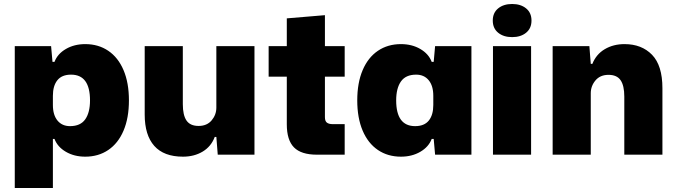

<svg xmlns="http://www.w3.org/2000/svg" viewBox="-20 -775 3384 962"><path d="M54 -544H236L243 -465H253Q268 -505 310 -529.5Q352 -554 407 -554Q473 -554 522.5 -520.5Q572 -487 599 -423.5Q626 -360 626 -272Q626 -184 599 -120.5Q572 -57 522.5 -23.5Q473 10 407 10Q352 10 310 -14.5Q268 -39 253 -79H245V167H54ZM431 -272Q431 -401 336 -401Q290 -401 267.5 -373Q245 -345 245 -295V-249Q245 -199 268 -171Q291 -143 331 -143Q383 -143 407 -177Q431 -211 431 -272Z M705 -201V-544H896V-253Q896 -198 914.5 -171Q933 -144 975 -144Q1017 -144 1040.5 -172Q1064 -200 1064 -236V-544H1255V0H1071L1064 -89H1056Q1038 -41 995.5 -15.5Q953 10 897 10Q801 10 753 -44Q705 -98 705 -201Z M1417 -152V-391H1326V-544H1417V-683L1608 -699V-544H1707V-391H1608V-188Q1608 -168 1618 -160.5Q1628 -153 1647 -153H1707V0H1568Q1489 0 1453 -36.5Q1417 -73 1417 -152Z M1770 -272Q1770 -360 1797 -423.5Q1824 -487 1873.5 -520.5Q1923 -554 1989 -554Q2044 -554 2086 -529.5Q2128 -505 2143 -465H2153L2160 -544H2342V0H2160L2153 -79H2143Q2128 -39 2086 -14.5Q2044 10 1989 10Q1923 10 1873.5 -23.5Q1824 -57 1797 -120.5Q1770 -184 1770 -272ZM2151 -249V-295Q2151 -345 2128 -373Q2105 -401 2065 -401Q2013 -401 1989 -367Q1965 -333 1965 -272Q1965 -143 2060 -143Q2106 -143 2128.5 -171Q2151 -199 2151 -249Z M2450 -544H2641V0H2450ZM2449 -672Q2449 -711 2476 -733Q2503 -755 2546 -755Q2589 -755 2616 -733Q2643 -711 2643 -672Q2643 -633 2616 -611Q2589 -589 2546 -589Q2503 -589 2476 -611Q2449 -633 2449 -672Z M2749 -544H2933L2940 -455H2948Q2967 -503 3010 -528.5Q3053 -554 3109 -554Q3195 -554 3247 -500.5Q3299 -447 3299 -333V0H3108V-291Q3108 -346 3089.5 -373Q3071 -400 3029 -400Q2987 -400 2963.5 -372Q2940 -344 2940 -308V0H2749Z"/></svg>

Font: Mona Sans Black
Style: Regular
Weight: 900
Designer: Deni Anggara
Foundry: GitHub
Version: Version 2.000